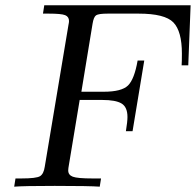

<svg xmlns="http://www.w3.org/2000/svg" viewBox="-20 -700 735 720"><path d="M33.2 0 38.1 -30.8H60.1Q116.2 -30.8 130.1 -39.3Q144 -47.9 147.9 -75.2L236.8 -606.9Q238.8 -615.7 238.8 -621.1Q238.8 -637.2 224.4 -643.1Q210 -648.9 163.1 -648.9H141.1L146 -680.2H694.8L686 -455.1H661.1Q662.1 -467.3 662.1 -499Q662.1 -583 630.1 -616Q598.1 -648.9 500 -648.9H383.8Q349.6 -648.9 340.3 -642.6Q331.1 -636.2 327.1 -610.8L285.2 -356H369.1Q436 -356 460 -379.4Q483.9 -402.8 496.1 -473.1H521L477.1 -208H452.1Q458 -244.1 458 -261.2Q458 -298.3 436 -311.8Q414.1 -325.2 362.8 -325.2H278.8L238.8 -84Q235.8 -67.9 235.8 -61Q235.8 -43.9 252.9 -37.4Q270 -30.8 327.1 -30.8H358.9L354 0Q315.9 -2.9 185.1 -2.9Q68.4 -2.9 33.2 0Z"/></svg>

Font: CMU Serif Extra
Style: RomanSlanted
Weight: 500
Italic angle: -9.46001°
Version: Version 0.7.0